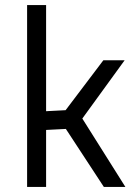

<svg xmlns="http://www.w3.org/2000/svg" viewBox="-20 -738 537 758"><path d="M162 0H87V-718H162V-299L239 -303L388 -500H472L305 -270L475 0H390L240 -229L162 -225Z"/></svg>

Font: TypoPRO Titillium Text
Style: 400 wt
Weight: 400
Designer: Accademia di Belle Arti di Urbino and others
Foundry: Accademia di Belle Arti di Urbino and others.
Version: Version 25.000